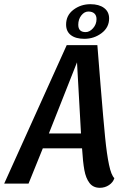

<svg xmlns="http://www.w3.org/2000/svg" viewBox="-48 -875 604 915"><path d="M428 20Q396 20 378.5 -3Q361 -26 354 -64.5Q347 -103 343 -168H156Q133 -113 88 0H-28L270 -660H416Q425 -552 431 -472Q445 -300 453 -220Q461 -140 471.5 -90Q482 -40 497 -26Q491 -6 471.5 7Q452 20 428 20ZM238 -373 185 -239H338L319 -578ZM354 -690Q313 -690 290 -707.5Q267 -725 267 -758Q267 -802 302 -828.5Q337 -855 383 -855Q424 -855 448 -837Q472 -819 472 -787Q472 -744 436 -717Q400 -690 354 -690ZM373 -820Q354 -820 339.5 -801.5Q325 -783 325 -757Q325 -722 360 -722Q379 -722 395.5 -740.5Q412 -759 412 -784Q412 -801 402 -810.5Q392 -820 373 -820Z"/></svg>

Font: Sansita
Style: Italic
Weight: 400
Italic angle: -11°
Designer: Pablo Cosgaya
Foundry: Omnibus-Type
Version: Version 1.006